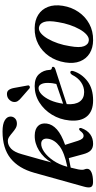

<svg xmlns="http://www.w3.org/2000/svg" viewBox="371 -1135 774 1556"><g transform="rotate(-90 758.0 -357.0)"><path d="M498 -85Q481 -37.5 448 -13.2Q415 11 369.5 10.5Q336.5 10 317 -8.8Q297.5 -27.5 286.5 -69L254.5 -186.5Q218 -178 177.5 -171Q166.5 -128.5 163.2 -109.8Q160 -91 160 -78.5Q160 -66 164 -57.5Q168 -49 168 -37.5Q168 -15.5 139.5 -2.8Q111 10 60.5 10Q26.5 10 19.8 -8.5Q13 -27 23.5 -63.5L136 -467Q171 -592.5 252.2 -658Q333.5 -723.5 471 -723.5Q530.5 -723.5 561 -705.2Q591.5 -687 591.5 -658.5Q591.5 -637 576.2 -622Q561 -607 534 -607Q513.5 -607 495.5 -618Q477.5 -629 460.8 -643.5Q444 -658 427.5 -669.2Q411 -680.5 393 -680.5Q359 -680.5 331 -654Q303 -627.5 286.5 -567.5Q263.5 -485.5 246.8 -427Q230 -368.5 219.5 -327.5Q256.5 -390.5 315.8 -427.5Q375 -464.5 440 -462.5Q489.5 -461.5 515 -436Q540.5 -410.5 534.5 -364.5Q528.5 -320 487.2 -283Q446 -246 362 -216.5L395 -112.5Q403 -87.5 412.8 -77Q422.5 -66.5 435.5 -66.5Q455 -65.5 476 -95Q485 -104.5 492.5 -102.5Q501.5 -99.5 498 -85ZM185.5 -202.5 184.5 -198.5Q298.5 -221.5 350.8 -261.2Q403 -301 411.5 -353.5Q415.5 -379 405.5 -394Q395.5 -409 374 -410Q342.5 -412 305 -386Q267.5 -360 235 -312.5Q202.5 -265 185.5 -202.5Z M960 -150Q938 -81 878 -35.2Q818 10.5 722.5 10.5Q634.5 10.5 592.5 -40Q550.5 -90.5 560 -182Q567.5 -259 606.5 -323Q645.5 -387 706 -425Q766.5 -463 838.5 -463Q904 -463 935.8 -427.2Q967.5 -391.5 969.5 -342Q970 -325 984 -324Q994.5 -323 994.5 -314Q995 -308.5 990.2 -303.5Q985.5 -298.5 972.5 -294.5Q957 -289.5 924 -278.8Q891 -268 849.5 -254.5Q808 -241 766.2 -227.5Q724.5 -214 692 -203Q687 -134 712.8 -98Q738.5 -62 790 -62Q832.5 -62 869.2 -87Q906 -112 929.5 -159.5Q940.5 -175 950 -174Q966.5 -173.5 960 -150ZM822 -431.5Q796.5 -431.5 770.5 -406.5Q744.5 -381.5 724.2 -337Q704 -292.5 695.5 -232.5Q734 -246 779.5 -261.5Q825 -277 855.5 -287.5Q859 -301 861.5 -318.8Q864 -336.5 864 -359.5Q864 -391.5 853 -411.5Q842 -431.5 822 -431.5ZM824 -626 843 -522Q844.5 -517.5 844 -513.2Q843.5 -509 839 -505.5Q830.5 -499 820.5 -504.5L745 -570.5Q726.5 -585 716.5 -600.8Q706.5 -616.5 710.5 -638Q714 -655 729.8 -670.5Q745.5 -686 770 -687.5Q794.5 -689.5 806.8 -673Q819 -656.5 824 -626Z M1308.5 -463Q1372 -462 1416.2 -434Q1460.5 -406 1480.2 -355.2Q1500 -304.5 1489 -235Q1477.5 -163.5 1439.2 -107.8Q1401 -52 1342.2 -20.2Q1283.5 11.5 1210 10.5Q1148.5 10 1104 -17.2Q1059.5 -44.5 1039.2 -95Q1019 -145.5 1030 -215.5Q1042 -290 1080.8 -346.2Q1119.5 -402.5 1178.2 -433.5Q1237 -464.5 1308.5 -463ZM1209.5 -24Q1232.5 -22.5 1255.5 -42.8Q1278.5 -63 1298.5 -98.5Q1318.5 -134 1333.8 -179Q1349 -224 1356.5 -272.5Q1371 -350.5 1357.5 -387.8Q1344 -425 1311 -428.5Q1287.5 -430.5 1264.5 -410.5Q1241.5 -390.5 1221 -355Q1200.5 -319.5 1185 -273.8Q1169.5 -228 1162 -178Q1147.5 -99 1161.8 -62.8Q1176 -26.5 1209.5 -24Z"/></g></svg>

Font: Fraunces 72pt SemiBold
Style: Italic
Weight: 600
Italic angle: -16°
Version: Version 1.000;[b76b70a41]